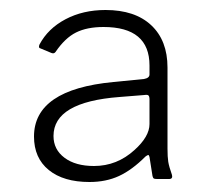

<svg xmlns="http://www.w3.org/2000/svg" viewBox="-20 -769 446 384"><path d="M315 -634V-472Q315 -455 316.5 -445.5Q318 -436 324 -419Q325 -415 323.5 -413Q322 -411 319 -411H294Q289 -411 287.5 -412Q286 -413 285 -417L279 -455Q278 -459 276.5 -459Q275 -459 271 -456Q244 -429 218 -417Q192 -405 159 -405Q107 -405 77.5 -429Q48 -453 48 -496Q48 -590 207 -605L268 -611Q279 -613 279 -620V-638Q279 -715 187 -715Q154 -715 132 -704Q110 -693 91 -665Q88 -661 83 -663L59 -673Q57 -675 59 -680Q76 -712 111 -730.5Q146 -749 191 -749Q250 -749 282.5 -718.5Q315 -688 315 -634ZM168 -437Q214 -437 249 -469Q279 -496 279 -521V-570Q279 -576 277 -578Q275 -580 269 -579L219 -575Q87 -565 87 -497Q87 -470 109 -453.5Q131 -437 168 -437Z"/></svg>

Font: Libre Franklin Thin
Style: Regular
Weight: 250
Designer: Pablo Impallari, Rodrigo Fuenzalida
Foundry: Impallari Type
Version: Version 1.002; ttfautohint (v1.5)